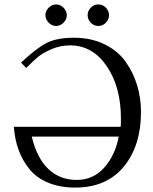

<svg xmlns="http://www.w3.org/2000/svg" viewBox="-20 -827 684 859"><path d="M386 -725.6Q372.1 -740.2 372.1 -759Q372.1 -777.8 386 -792.5Q399.9 -807.1 419.9 -807.1Q439.9 -807.1 453.9 -792.5Q467.8 -777.8 467.8 -759Q467.8 -740.2 453.9 -725.6Q439.9 -710.9 419.9 -710.9Q399.9 -710.9 386 -725.6ZM197.5 -725.6Q183.1 -740.2 183.1 -759Q183.1 -777.8 197.5 -792.5Q211.9 -807.1 231 -807.1Q250 -807.1 264.4 -792.5Q278.8 -777.8 278.8 -759Q278.8 -740.2 264.4 -725.6Q250 -710.9 231 -710.9Q211.9 -710.9 197.5 -725.6ZM97.2 -522.9 74.2 -546.9Q141.1 -609.9 187 -634Q232.9 -658.2 310.1 -658.2Q387.2 -658.2 447 -629.2Q506.8 -600.1 541.5 -551.5Q576.2 -502.9 593.5 -445.6Q610.8 -388.2 610.8 -326.2Q610.8 -175.3 533.9 -81.5Q457 12.2 315.9 12.2Q247.1 12.2 194.6 -10Q142.1 -32.2 111.1 -71Q80.1 -109.9 63 -157Q45.9 -204.1 42 -259.8H520Q521 -271 521 -296.9Q521 -438 457.5 -531Q394 -624 293.9 -624Q250 -624 211.4 -607.4Q172.9 -590.8 152.1 -574Q131.3 -557.1 97.2 -522.9ZM122.1 -215.8Q145 -119.6 196.5 -70.8Q248 -22 323 -22Q397.9 -22 447 -77.9Q496.1 -133.8 511.2 -215.8Z"/></svg>

Font: Linux Libertine O
Style: Regular
Weight: 400
Designer: Philipp H. Poll
Foundry: Philipp H. Poll
Version: Version 5.3.0